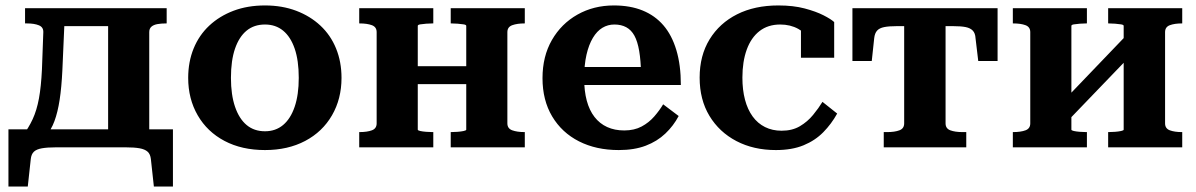

<svg xmlns="http://www.w3.org/2000/svg" viewBox="-20 -541 4390 705"><path d="M377 -12V-511H592V-455H590Q572 -455 558 -452.5Q544 -450 536 -443Q528 -436 528 -423V-12ZM181 -445V-511H445V-445ZM534 43Q532 25 522 16Q512 7 492.5 3.5Q473 0 442 0H185Q154 0 134 3.5Q114 7 104.5 16Q95 25 93 43L82 144H11V-66H615V144H545ZM134 -286 139 -422Q140 -441 123 -448Q106 -455 79 -455H72V-511H219L209 -283Q206 -220 199 -174.5Q192 -129 180 -96.5Q168 -64 148 -41H62Q85 -71 100 -103.5Q115 -136 123 -179.5Q131 -223 134 -286Z M1234 -255Q1234 -178 1199 -117.5Q1164 -57 1100.5 -23.5Q1037 10 953 10Q868 10 804.5 -23.5Q741 -57 706 -117.5Q671 -178 671 -255Q671 -314 691 -363Q711 -412 748.5 -447Q786 -482 837.5 -501.5Q889 -521 953 -521Q1016 -521 1067.5 -501.5Q1119 -482 1156.5 -447Q1194 -412 1214 -363Q1234 -314 1234 -255ZM828 -255Q828 -193 843 -149Q858 -105 885.5 -82Q913 -59 953 -59Q992 -59 1019.5 -82Q1047 -105 1062 -149Q1077 -193 1077 -255Q1077 -319 1062 -362.5Q1047 -406 1019.5 -428.5Q992 -451 953 -451Q913 -451 885.5 -428.5Q858 -406 843 -362.5Q828 -319 828 -255Z M1363 -88V-423Q1363 -442 1345.5 -448.5Q1328 -455 1300 -455H1299V-511H1571V-455H1568Q1558 -455 1545 -454Q1532 -453 1523 -451.5Q1514 -450 1514 -446V-65Q1514 -62 1523 -60Q1532 -58 1545 -57Q1558 -56 1568 -56H1571V0H1299V-56H1300Q1328 -56 1345.5 -62.5Q1363 -69 1363 -88ZM1692 -65V-446Q1692 -450 1682.5 -451.5Q1673 -453 1660.5 -454Q1648 -455 1637 -455H1635V-511H1907V-455H1906Q1879 -455 1861 -448.5Q1843 -442 1843 -423V-88Q1843 -69 1861 -62.5Q1879 -56 1906 -56H1907V0H1635V-56H1637Q1648 -56 1660.5 -57Q1673 -58 1682.5 -60Q1692 -62 1692 -65ZM1461 -232V-298H1752V-232Z M2125 -253Q2125 -207 2134.5 -171.5Q2144 -136 2163 -111.5Q2182 -87 2209.5 -74.5Q2237 -62 2272 -62Q2309 -62 2336 -76.5Q2363 -91 2382.5 -113.5Q2402 -136 2415 -158L2472 -115Q2453 -79 2423 -50.5Q2393 -22 2351 -6Q2309 10 2252 10Q2169 10 2106 -22Q2043 -54 2007.5 -113.5Q1972 -173 1972 -254Q1972 -334 2006.5 -394Q2041 -454 2100.5 -487.5Q2160 -521 2234 -521Q2294 -521 2339.5 -502.5Q2385 -484 2416 -448Q2447 -412 2463.5 -357Q2480 -302 2480 -229H2104V-295H2359L2334 -268Q2333 -319 2327 -354Q2321 -389 2309.5 -410Q2298 -431 2279.5 -441Q2261 -451 2236 -451Q2212 -451 2192 -439Q2172 -427 2157 -402Q2142 -377 2133.5 -340Q2125 -303 2125 -253Z M2850 -61Q2889 -61 2917 -77.5Q2945 -94 2965.5 -119Q2986 -144 3000 -167L3054 -124Q3033 -86 3003 -55.5Q2973 -25 2930.5 -7.5Q2888 10 2829 10Q2747 10 2684 -23Q2621 -56 2585 -115.5Q2549 -175 2549 -256Q2549 -337 2585.5 -396.5Q2622 -456 2686.5 -488.5Q2751 -521 2838 -521Q2893 -521 2934.5 -510Q2976 -499 3003.5 -485Q3031 -471 3043 -460V-329H2921V-452Q2934 -450 2942.5 -444.5Q2951 -439 2955 -430.5Q2959 -422 2959 -412.5Q2959 -403 2954 -394Q2940 -419 2911 -435Q2882 -451 2845 -451Q2800 -451 2769 -427Q2738 -403 2722 -359Q2706 -315 2706 -256Q2706 -211 2715.5 -175Q2725 -139 2743.5 -113.5Q2762 -88 2789 -74.5Q2816 -61 2850 -61Z M3376 -445V-511H3643V-317H3572L3562 -401Q3561 -419 3552 -428.5Q3543 -438 3526 -441.5Q3509 -445 3480 -445ZM3377 -445H3272Q3244 -445 3226.5 -441.5Q3209 -438 3200.5 -428.5Q3192 -419 3190 -401L3181 -317H3110V-511H3377ZM3452 -88Q3452 -69 3469.5 -62.5Q3487 -56 3514 -56H3528V0H3225V-56H3238Q3265 -56 3282.5 -62.5Q3300 -69 3300 -88V-511H3452Z M3763 -88V-423Q3763 -442 3745.5 -448.5Q3728 -455 3700 -455H3699V-511H3971V-455H3968Q3958 -455 3945 -454Q3932 -453 3923 -451.5Q3914 -450 3914 -446V-65Q3914 -62 3923 -60Q3932 -58 3945 -57Q3958 -56 3968 -56H3971V0H3699V-56H3700Q3728 -56 3745.5 -62.5Q3763 -69 3763 -88ZM4106 -65V-446Q4106 -450 4096.5 -451.5Q4087 -453 4074.5 -454Q4062 -455 4051 -455H4049V-511H4321V-455H4320Q4293 -455 4275.5 -448.5Q4258 -442 4258 -423V-88Q4258 -69 4275.5 -62.5Q4293 -56 4320 -56H4321V0H4049V-56H4051Q4062 -56 4074.5 -57Q4087 -58 4096.5 -60Q4106 -62 4106 -65ZM3891 -87 3849 -133 4127 -423 4169 -376Z"/></svg>

Font: Roboto Serif 28pt SemiBold
Style: Regular
Weight: 600
Designer: Greg Gazdowicz
Foundry: Commercial Type
Version: Version 1.008